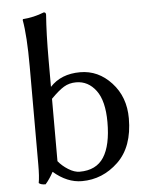

<svg xmlns="http://www.w3.org/2000/svg" viewBox="-52 -740 607 793"><g transform="rotate(-5 252.0 -344.0)"><path d="M162.1 -81.1Q178.2 -61 203.1 -45.4Q228 -29.8 250 -29.8Q318.8 -29.8 350.3 -78.9Q381.8 -127.9 381.8 -224.1Q381.8 -312 349.4 -355.5Q316.9 -398.9 267.1 -398.9Q238.3 -398.9 216.1 -385.5Q193.8 -372.1 162.1 -339.8ZM162.1 -500V-389.2Q208 -439 287.1 -439Q362.3 -439 416.7 -379.9Q471.2 -320.8 471.2 -231.9Q471.2 -113.8 406.5 -52Q341.8 9.8 255.9 9.8Q194.8 9.8 138.2 -39.1Q122.1 -9.3 105 9.8Q85 9.8 77.1 2Q82 -23.9 82 -73.2V-481.9Q82 -607.9 69.8 -674.8L71.8 -678.2Q116.7 -681.2 159.2 -698.2Q168 -698.2 168 -688Q162.1 -609.9 162.1 -500Z"/></g></svg>

Font: Biolilbert
Style: Regular
Weight: 400
Designer: Philipp H. Poll
Foundry: Philipp H. Poll
Version: Version 1.1.0